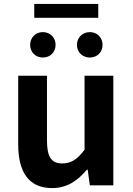

<svg xmlns="http://www.w3.org/2000/svg" viewBox="-20 -947 677 981"><path d="M155 -856H482V-927H155ZM199 -653C237 -653 264 -681 264 -718C264 -754 237 -783 199 -783C161 -783 134 -754 134 -718C134 -681 161 -653 199 -653ZM439 -653C477 -653 504 -681 504 -718C504 -754 477 -783 439 -783C401 -783 373 -754 373 -718C373 -681 401 -653 439 -653ZM246 14C322 14 376 -23 424 -80H428L439 0H559V-560H412V-182C374 -132 344 -112 298 -112C244 -112 220 -143 220 -229V-560H73V-210C73 -70 125 14 246 14Z"/></svg>

Font: Noto Sans JP
Style: Bold
Weight: 700
Designer: Ryoko NISHIZUKA  (kana, bopomofo & ideographs); Paul D. Hunt (Latin, Greek & Cyrillic); Sandoll Communications , Soo-you
Foundry: Adobe
Version: Version 2.002;hotconv 1.0.116;makeotfexe 2.5.65601